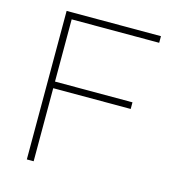

<svg xmlns="http://www.w3.org/2000/svg" viewBox="-110 -832 838 924"><g transform="rotate(15 309.5 -370.0)"><path d="M108 0V-740H578V-707H142V-397H528V-364H142V0Z"/></g></svg>

Font: Encode Sans Exp Th
Style: Regular
Weight: 100
Width: 7
Designer: Multiple Designers
Foundry: Impallari Type
Version: Version 3.002; ttfautohint (v1.8.3) -l 8 -r 50 -G 200 -x 14 